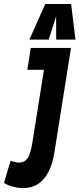

<svg xmlns="http://www.w3.org/2000/svg" viewBox="-59 -943 402 973"><path d="M-39 -15.9 -5.3 -128.3Q1.3 -126.3 8.3 -124Q15.3 -121.6 22.5 -120.3Q29.6 -118.9 34.5 -118.9Q53.4 -118.9 66.8 -127.2Q80.1 -135.4 89.2 -157.1Q98.4 -178.8 104.8 -219.1L163.9 -589.3H79.4L97.1 -700H300.7L216.5 -168.9Q207.3 -112.4 186.7 -72.1Q166.1 -31.8 134.3 -10.9Q102.4 10 59.1 10Q37.4 10 19.4 6.3Q1.4 2.7 -12.9 -3.2Q-27.2 -9 -39 -15.9ZM89.9 -742.3 170.5 -922.8H301.4L323.4 -742.3H225.8L225.4 -860.2L187.8 -742.3Z"/></svg>

Font: Georama ExtraCondensed Thin
Style: Italic
Weight: 100
Width: 2
Italic angle: -9°
Designer: Jean-Baptiste Levee
Foundry: Production Type
Version: Version 1.001